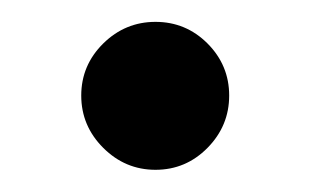

<svg xmlns="http://www.w3.org/2000/svg" viewBox="-20 -153 280 173"><path d="M73 -19.8Q53.2 -39.6 53.2 -66.9Q53.2 -94.2 73 -113.8Q92.8 -133.3 120.1 -133.3Q147.5 -133.3 167 -113.8Q186.5 -94.2 186.5 -66.9Q186.5 -39.6 167 -19.8Q147.5 0 120.1 0Q92.8 0 73 -19.8Z"/></svg>

Font: Shahab
Style: Regular
Weight: 400
Designer: Mohammad Saleh Souzanchi
Foundry: http://font-store.ir
Version: Version:0.0.2;RFB:1.2.5;Building:2016-11-27 11:18:45.721916